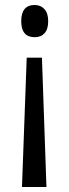

<svg xmlns="http://www.w3.org/2000/svg" viewBox="-20 -561 275 769"><path d="M119 -412Q65 -412 65 -476Q65 -541 119 -541Q143 -541 158 -524.5Q173 -508 173 -476Q173 -444 158.5 -428Q144 -412 119 -412ZM148 -330 166 188H68L87 -330Z"/></svg>

Font: Noto Sans UI Cond
Style: Regular
Weight: 400
Width: 3
Designer: Monotype Design Team
Foundry: Monotype Imaging Inc.
Version: Version 1.001